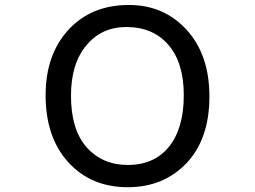

<svg xmlns="http://www.w3.org/2000/svg" viewBox="-20 -742 1040 783"><path d="M257.8 -81.1Q166 -182.6 166 -353.5Q166 -518.6 258.8 -620.1Q351.6 -721.7 505.9 -721.7Q649.4 -721.7 742.2 -619.1Q834 -517.6 834 -348.6Q834 -174.8 740.2 -76.2Q646.5 21.5 501 21.5Q350.6 21.5 257.8 -81.1ZM669.9 -144.5Q729.5 -219.7 729.5 -353.5Q729.5 -486.3 667 -558.6Q604.5 -631.8 495.1 -631.8Q393.6 -631.8 332 -556.6Q269.5 -482.4 269.5 -351.6Q269.5 -213.9 333 -141.6Q397.5 -69.3 501 -69.3Q609.4 -69.3 669.9 -144.5Z"/></svg>

Font: KTXP_ComRound
Style: Medium
Weight: 500
Version: Version 1.01;May 16, 2022;FontCreator 13.0.0.2683 64-bit